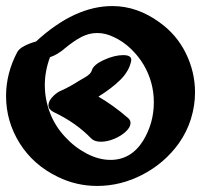

<svg xmlns="http://www.w3.org/2000/svg" viewBox="-33 -664 664 634"><path d="M86 -527Q213 -644 338 -644Q420 -644 494 -590Q551 -549 581 -487.5Q611 -426 611 -359Q611 -315 597.5 -271.5Q584 -228 557 -190Q510 -125 438 -87.5Q366 -50 288 -50Q219 -50 158 -80Q77 -119 32 -191Q-13 -263 -13 -347Q-13 -422 24 -492Q30 -503 47 -512Q64 -521 86 -527ZM288 -555Q261 -555 236 -542Q211 -529 182 -505Q158 -484 132 -475Q115 -429 115 -383Q115 -336 132 -291.5Q149 -247 182 -212Q213 -178 253 -157Q293 -136 332 -136Q400 -136 440 -200Q475 -258 475 -326Q475 -392 442 -449Q425 -478 399.5 -502.5Q374 -527 344 -541Q316 -555 288 -555ZM127 -316Q127 -329 138.5 -342Q150 -355 163 -362Q199 -378 226 -396Q230 -398 248.5 -409Q267 -420 270 -431Q275 -450 310 -466Q345 -482 374 -482Q404 -482 400 -462Q393 -429 365 -401Q337 -373 292 -345Q343 -315 389 -275Q398 -268 398 -258Q398 -244 382.5 -229.5Q367 -215 344 -205.5Q321 -196 300 -196Q279 -196 268 -207Q218 -259 144 -294Q127 -303 127 -316Z"/></svg>

Font: Sedgwick Ave Display
Style: Regular
Weight: 400
Designer: Kevin Burke, Pedro Vergani
Foundry: Google, Inc.
Version: Version 1.000